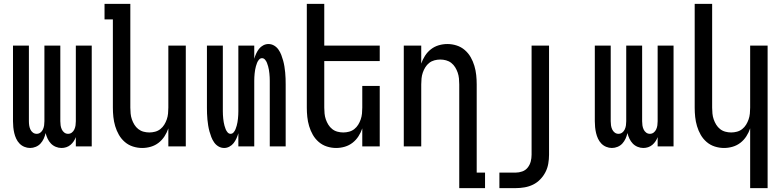

<svg xmlns="http://www.w3.org/2000/svg" viewBox="-20 -755 4040 990"><path d="M135 8Q120 8 105.5 2Q91 -4 80.5 -15Q70 -26 63.5 -40Q57 -54 53.5 -69Q50 -84 48.5 -99.5Q47 -115 47 -130V-520H129V-130Q129 -119 130.5 -108.5Q132 -98 136.5 -88Q141 -78 149.5 -71.5Q158 -65 169 -65Q180 -65 188.5 -71.5Q197 -78 201.5 -88Q206 -98 207.5 -108.5Q209 -119 209 -130V-520H291V-130Q291 -119 292.5 -108.5Q294 -98 298.5 -88Q303 -78 311.5 -71.5Q320 -65 331 -65Q342 -65 350.5 -71.5Q359 -78 363.5 -88Q368 -98 369.5 -108.5Q371 -119 371 -130V-520H453V0H371V-48Q367 -37 360 -26.5Q353 -16 343.5 -8Q334 0 322 4Q310 8 297 8Q282 8 267.5 2Q253 -4 242.5 -15Q232 -26 225.5 -40Q219 -54 215 -69Q212 -54 205.5 -40Q199 -26 189 -15Q179 -4 164.5 2Q150 8 135 8Z M713 8Q689 8 665.5 0.5Q642 -7 623.5 -23Q605 -39 593 -60Q581 -81 574 -104.5Q567 -128 564.5 -152Q562 -176 562 -200V-655H519V-735H652V-200Q652 -185 653.5 -169.5Q655 -154 660 -139.5Q665 -125 673 -112Q681 -99 693 -89.5Q705 -80 720 -76Q735 -72 750 -72Q765 -72 780 -76Q795 -80 807 -89.5Q819 -99 827 -112Q835 -125 840 -139.5Q845 -154 846.5 -169.5Q848 -185 848 -200V-520H938V0H848V-93Q841 -72 828.5 -52.5Q816 -33 798 -19Q780 -5 758 1.5Q736 8 713 8Z M1136 8Q1120 8 1106.5 0Q1093 -8 1084 -21Q1075 -34 1069.5 -48.5Q1064 -63 1060 -77.5Q1056 -92 1053.5 -107.5Q1051 -123 1049.5 -138.5Q1048 -154 1047.5 -169.5Q1047 -185 1047 -200V-520H1129V-200Q1129 -191 1129 -181.5Q1129 -172 1129.5 -162.5Q1130 -153 1131 -143.5Q1132 -134 1133.5 -125Q1135 -116 1137.5 -107Q1140 -98 1143.5 -89Q1147 -80 1153.5 -72.5Q1160 -65 1169 -65Q1178 -65 1184.5 -72.5Q1191 -80 1194.5 -89Q1198 -98 1200.5 -107Q1203 -116 1204.5 -125Q1206 -134 1207 -143.5Q1208 -153 1208.5 -162.5Q1209 -172 1209 -181.5Q1209 -191 1209 -200V-520H1291V-452Q1295 -466 1301 -479Q1307 -492 1315.5 -503Q1324 -514 1337 -521Q1350 -528 1364 -528Q1380 -528 1393.5 -520Q1407 -512 1416 -499Q1425 -486 1430.5 -471.5Q1436 -457 1440 -442.5Q1444 -428 1446.5 -412.5Q1449 -397 1450.5 -381.5Q1452 -366 1452.5 -350.5Q1453 -335 1453 -320V0H1371V-320Q1371 -329 1371 -338.5Q1371 -348 1370.5 -357.5Q1370 -367 1369 -376.5Q1368 -386 1366.5 -395Q1365 -404 1362.5 -413Q1360 -422 1356.5 -431Q1353 -440 1346.5 -447.5Q1340 -455 1331 -455Q1322 -455 1315.5 -447.5Q1309 -440 1305.5 -431Q1302 -422 1299.5 -413Q1297 -404 1295.5 -395Q1294 -386 1293 -376.5Q1292 -367 1291.5 -357.5Q1291 -348 1291 -338.5Q1291 -329 1291 -320V0H1209V-68Q1205 -54 1199 -41Q1193 -28 1184.5 -17Q1176 -6 1163 1Q1150 8 1136 8Z M1713 8Q1689 8 1665.5 0.5Q1642 -7 1623.5 -23Q1605 -39 1593 -60Q1581 -81 1574 -104.5Q1567 -128 1564.5 -152Q1562 -176 1562 -200V-735H1652V-520H1938V-440H1652V-200Q1652 -185 1653.5 -169.5Q1655 -154 1660 -139.5Q1665 -125 1673 -112Q1681 -99 1693 -89.5Q1705 -80 1720 -76Q1735 -72 1750 -72Q1765 -72 1780 -76Q1795 -80 1807 -89.5Q1819 -99 1827 -112Q1835 -125 1840 -139.5Q1845 -154 1846.5 -169.5Q1848 -185 1848 -200V-312H1938V0H1848V-93Q1841 -72 1828.5 -52.5Q1816 -33 1798 -19Q1780 -5 1758 1.5Q1736 8 1713 8Z M2348 215V-320Q2348 -335 2346.5 -350.5Q2345 -366 2340 -380.5Q2335 -395 2327 -408Q2319 -421 2307 -430.5Q2295 -440 2280 -444Q2265 -448 2250 -448Q2235 -448 2220 -444Q2205 -440 2193 -430.5Q2181 -421 2173 -408Q2165 -395 2160 -380.5Q2155 -366 2153.5 -350.5Q2152 -335 2152 -320V0H2062V-520H2152V-427Q2159 -448 2171.5 -467.5Q2184 -487 2202 -501Q2220 -515 2242 -521.5Q2264 -528 2287 -528Q2311 -528 2334.5 -520.5Q2358 -513 2376.5 -497Q2395 -481 2407 -460Q2419 -439 2426 -415.5Q2433 -392 2435.5 -368Q2438 -344 2438 -320V135H2481V215Z M2555 215V135H2639Q2656 135 2673 129Q2690 123 2701 109Q2712 95 2716.5 78Q2721 61 2721 43V-520H2811V43Q2811 66 2807 89Q2803 112 2792.5 132.5Q2782 153 2765.5 170Q2749 187 2728.5 197Q2708 207 2685 211Q2662 215 2639 215Z M3135 8Q3120 8 3105.5 2Q3091 -4 3080.5 -15Q3070 -26 3063.5 -40Q3057 -54 3053.5 -69Q3050 -84 3048.5 -99.5Q3047 -115 3047 -130V-520H3129V-130Q3129 -119 3130.5 -108.5Q3132 -98 3136.5 -88Q3141 -78 3149.5 -71.5Q3158 -65 3169 -65Q3180 -65 3188.5 -71.5Q3197 -78 3201.5 -88Q3206 -98 3207.5 -108.5Q3209 -119 3209 -130V-520H3291V-130Q3291 -119 3292.5 -108.5Q3294 -98 3298.5 -88Q3303 -78 3311.5 -71.5Q3320 -65 3331 -65Q3342 -65 3350.5 -71.5Q3359 -78 3363.5 -88Q3368 -98 3369.5 -108.5Q3371 -119 3371 -130V-520H3453V0H3371V-48Q3367 -37 3360 -26.5Q3353 -16 3343.5 -8Q3334 0 3322 4Q3310 8 3297 8Q3282 8 3267.5 2Q3253 -4 3242.5 -15Q3232 -26 3225.5 -40Q3219 -54 3215 -69Q3212 -54 3205.5 -40Q3199 -26 3189 -15Q3179 -4 3164.5 2Q3150 8 3135 8Z M3848 215V-93Q3841 -72 3828.5 -52.5Q3816 -33 3798 -19Q3780 -5 3758 1.5Q3736 8 3713 8Q3689 8 3665.5 0.5Q3642 -7 3623.5 -23Q3605 -39 3593 -60Q3581 -81 3574 -104.5Q3567 -128 3564.5 -152Q3562 -176 3562 -200V-735H3652V-200Q3652 -185 3653.5 -169.5Q3655 -154 3660 -139.5Q3665 -125 3673 -112Q3681 -99 3693 -89.5Q3705 -80 3720 -76Q3735 -72 3750 -72Q3765 -72 3780 -76Q3795 -80 3807 -89.5Q3819 -99 3827 -112Q3835 -125 3840 -139.5Q3845 -154 3846.5 -169.5Q3848 -185 3848 -200V-520H3938V215Z"/></svg>

Font: Iosevka Term Curly Medium
Style: Regular
Weight: 500
Designer: Belleve Invis
Foundry: Belleve Invis
Version: Version 32.3.0